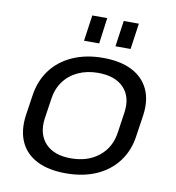

<svg xmlns="http://www.w3.org/2000/svg" viewBox="-82 -806 814 888"><g transform="rotate(10 324.5 -362.0)"><path d="M285.4 7.9Q204.4 7.9 150.2 -19.5Q95.9 -46.9 72 -98.5Q48.1 -150.1 57.4 -222.4L71.6 -317.6Q81.9 -389.9 120.3 -441.1Q158.6 -492.2 221.1 -520.1Q283.5 -547.9 363.7 -547.9Q445 -547.9 499.2 -520.5Q553.4 -493.1 577.8 -441.5Q602.1 -389.9 591.8 -317.6L577.6 -222.4Q568.2 -150.1 529.4 -98.5Q490.6 -46.9 428.7 -19.5Q366.7 7.9 285.4 7.9ZM296.1 -64.4Q376.2 -64.4 428.6 -107Q481.1 -149.6 490.5 -223.1L504.3 -316.9Q514.6 -390.5 473.9 -433.1Q433.2 -475.6 353.1 -475.6Q301.1 -475.6 259.5 -456.4Q218 -437.2 192.2 -401.8Q166.3 -366.4 159.9 -316.9L145.9 -223.1Q136.7 -150.5 176.9 -107.4Q217 -64.4 296.1 -64.4ZM350.1 -732.4 333.7 -610.6H262.5L279.9 -732.4ZM498.6 -732.4 481.2 -610.6H410.1L427.5 -732.4Z"/></g></svg>

Font: Pathway Extreme 8pt Thin 12pt
Style: Italic
Weight: 100
Italic angle: -8°
Version: Version 1.001;gftools[0.9.26]